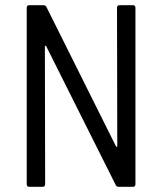

<svg xmlns="http://www.w3.org/2000/svg" viewBox="-20 -720 625 740"><path d="M441 -700H492Q502 -700 502 -690V-10Q502 0 492 0H438Q429 0 426 -7L158 -542Q156 -544 154.5 -544Q153 -544 153 -541L154 -10Q154 0 144 0H93Q83 0 83 -10V-690Q83 -700 93 -700H147Q156 -700 159 -693L427 -156Q429 -154 430.5 -154Q432 -154 432 -157L431 -690Q431 -700 441 -700Z"/></svg>

Font: Barlow Semi Condensed
Style: Regular
Weight: 400
Width: 4
Designer: Jeremy Tribby
Foundry: Tribby Type
Version: Version 1.408;December 10, 2018;FontCreator 11.5.0.2430 64-b